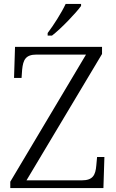

<svg xmlns="http://www.w3.org/2000/svg" viewBox="-20 -951 589 971"><path d="M221 -784V-771H243C290 -807 365 -886 390 -921V-931H312C291 -886 250 -822 221 -784ZM32 0H503L508 -157H471L467 -114C463 -66 450 -39 394 -39H114L496 -678V-714H56L51 -557H89L92 -599C97 -648 109 -675 165 -675H415L32 -32Z"/></svg>

Font: Noto Serif Lao Light
Style: Regular
Weight: 300
Designer: Monotype Design Team
Foundry: Monotype Imaging Inc.
Version: Version 2.003